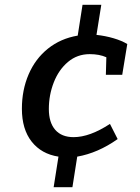

<svg xmlns="http://www.w3.org/2000/svg" viewBox="-20 -757 580 798"><path d="M488 -446H420L422 -519Q393 -532 353 -532Q301 -532 262.5 -499.5Q224 -467 203.5 -414.5Q183 -362 183 -304Q183 -248 209.5 -217.5Q236 -187 286 -187Q353 -187 437 -242L469 -179Q387 -121 301 -106L281 21H203L223 -106Q152 -117 111.5 -168.5Q71 -220 71 -305Q71 -383 99 -448Q127 -513 179.5 -555Q232 -597 303 -609L323 -737H401L381 -612Q418 -608 452 -598Q486 -588 509 -574Z"/></svg>

Font: Bitter Pro SemiBold
Style: Italic
Weight: 600
Italic angle: -9°
Designer: Sol Matas, and Bitter project Authors
Foundry: Sol Matas
Version: Version 1.010